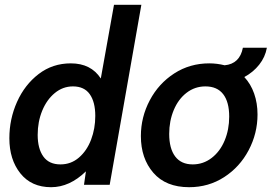

<svg xmlns="http://www.w3.org/2000/svg" viewBox="-20 -770 1132 800"><path d="M569 -750 437 0H330L338 -56Q270 10 193 10Q111 10 65 -47.5Q19 -105 19 -194Q19 -274 51 -345.5Q83 -417 141 -461.5Q199 -506 275 -506Q359 -506 400 -443L455 -750ZM377 -287Q377 -345 354 -377.5Q331 -410 284 -410Q242 -410 208.5 -382.5Q175 -355 156 -309Q137 -263 137 -208Q137 -151 160.5 -118Q184 -85 232 -85Q276 -85 309 -113.5Q342 -142 359.5 -188Q377 -234 377 -287Z M998 -449Q1025 -420 1039 -380Q1053 -340 1053 -293Q1053 -214 1016 -144Q979 -74 914 -32Q849 10 768 10Q671 10 619 -50Q567 -110 567 -203Q567 -282 604 -352Q641 -422 706 -464Q771 -506 852 -506Q884 -506 916 -498Q979 -504 992 -571H1092Q1085 -532 1060 -500.5Q1035 -469 998 -449ZM935 -284Q935 -345 910 -377.5Q885 -410 836 -410Q792 -410 757.5 -383.5Q723 -357 704 -311.5Q685 -266 685 -212Q685 -151 710 -118Q735 -85 783 -85Q827 -85 862 -112Q897 -139 916 -184.5Q935 -230 935 -284Z"/></svg>

Font: Cabin SemiBold
Style: Italic
Weight: 600
Italic angle: -7°
Designer: Pablo Impallari
Foundry: Pablo Impallari. http://www.impallari.com Igino Marini. http://www.ikern.com
Version: Version 2.200